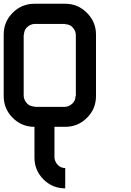

<svg xmlns="http://www.w3.org/2000/svg" viewBox="-20 -687 707 1040"><path d="M275 166.7Q276.7 189.2 292.9 206.2Q309.2 223.3 333.3 223.3V333.3Q264.2 333.3 215.4 284.6Q166.7 235.8 166.7 166.7V0Q97.5 0 48.8 -48.8Q0 -97.5 0 -166.7V-500Q0 -569.2 48.8 -617.9Q97.5 -666.7 166.7 -666.7H333.3Q401.7 -666.7 450.8 -617.5Q500 -568.3 500 -500V-166.7Q500 -97.5 451.2 -48.8Q402.5 0 333.3 0H275ZM333.3 -108.3Q355 -110 372.1 -126.2Q389.2 -142.5 389.2 -166.7H390.8V-500Q389.2 -521.7 373.3 -538.8Q357.5 -555.8 333.3 -555.8V-557.5H166.7Q144.2 -555.8 127.1 -540Q110 -524.2 110 -500H108.3V-166.7Q110 -144.2 126.2 -127.1Q142.5 -110 166.7 -110V-108.3Z"/></svg>

Font: 0xA000-Squareish-Mono
Style: Squareish-Mono-Bold
Weight: 700
Version: Version 0.1